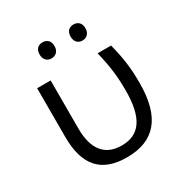

<svg xmlns="http://www.w3.org/2000/svg" viewBox="-171 -858 951 998"><g transform="rotate(-30 304.5 -359.0)"><path d="M178.7 -680.2C178.7 -713.9 198.7 -728 222.7 -728C247.6 -728 268.1 -713.9 268.1 -680.2C268.1 -647.5 247.6 -631.8 222.7 -631.8C198.7 -631.8 178.7 -647.5 178.7 -680.2ZM364.7 -680.2C364.7 -713.9 384.8 -728 408.7 -728C432.6 -728 453.6 -713.9 453.6 -680.2C453.6 -647.5 432.6 -631.8 408.7 -631.8C384.8 -631.8 364.7 -647.5 364.7 -680.2ZM80.1 -535.2H161.1V-246.1C161.1 -121.1 213.4 -57.1 313 -57.1C421.9 -57.1 473.1 -132.3 473.1 -295.9C473.1 -380.4 464.8 -446.8 442.9 -535.2H523.9C547.4 -441.4 555.2 -383.3 555.2 -292C555.2 -85 470.2 9.8 306.2 9.8C155.8 9.8 80.1 -68.8 80.1 -242.2Z"/></g></svg>

Font: OpenSansEmoji
Style: Regular
Weight: 400
Foundry: MorbZ
Version: Version 1.000;PS 001.000;hotconv 1.0.70;makeotf.lib2.5.58329